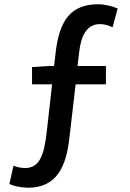

<svg xmlns="http://www.w3.org/2000/svg" viewBox="-20 -770 610 899"><path d="M111 109C245 109 290 11 305 -125L334 -375H476V-461H343L351 -528C359 -599 385 -657 447 -657C474 -657 492 -649 507 -642L531 -730C509 -740 472 -750 440 -750C311 -750 257 -674 240 -519L233 -461H209L130 -456V-375H224L199 -154C186 -35 162 16 97 17C78 16 60 13 43 6L24 91C42 101 74 108 111 109Z"/></svg>

Font: Noto Sans HK Medium
Style: Regular
Weight: 500
Designer: Ryoko NISHIZUKA 西塚涼子 (kana, bopomofo & ideographs); Paul D. Hunt (Latin, Greek & Cyrillic); Sandoll Communications 산돌커뮤니
Foundry: Adobe
Version: Version 2.002;hotconv 1.0.116;makeotfexe 2.5.65601